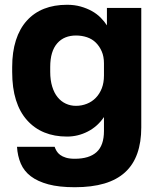

<svg xmlns="http://www.w3.org/2000/svg" viewBox="-20 -563 655 796"><path d="M290 213.2Q360.8 213.2 412.8 197.8Q464.7 182.3 498.7 151.2Q532.7 120 549.2 73.2Q565.7 26.5 565.7 -34.5V-530H423.3V-457.8Q413.2 -473.8 397.3 -489.8Q381.5 -505.7 360.6 -517.3Q339.7 -528.8 314.2 -536Q288.8 -543.2 258 -543.2Q204.7 -543.2 162.7 -526.7Q120.8 -510.2 91.1 -477.2Q61.3 -444.2 45.9 -395.8Q30.5 -347.5 30.5 -285V-265Q30.5 -198 46.2 -148.2Q61.8 -98.5 92.1 -64.7Q122.3 -30.8 163.9 -13.8Q205.5 3.2 257.8 3.2Q303.2 3.2 343.7 -17.6Q384.3 -38.3 411 -77.7V-20Q411 39.8 380.5 67.5Q350 95.2 290 95.2Q267.8 95.2 253.4 90.7Q239 86.3 229.4 79.2Q219.8 72 214.6 63.1Q209.3 54.2 206.5 45.5H50.5Q52.8 83.8 66.2 115.2Q79.7 146.5 107.8 167.8Q136 189.2 180.3 201.2Q224.7 213.2 290 213.2ZM295 -124.2Q272.3 -124.2 252.8 -133.3Q233.2 -142.3 218.8 -160.1Q204.3 -177.8 196.3 -204.5Q188.2 -231.2 188.2 -265V-285Q188.2 -318.2 195.5 -342.6Q202.8 -367 217.4 -383.6Q232 -400.2 251.6 -408Q271.2 -415.8 295 -415.8Q319.2 -415.8 340.7 -408.6Q362.2 -401.3 377.4 -386.2Q392.7 -371 401.8 -349.8Q411 -328.7 411 -300.3V-250Q411 -220.3 402.2 -197.3Q393.3 -174.2 377.5 -157.8Q361.7 -141.3 340.2 -132.8Q318.8 -124.2 295 -124.2Z"/></svg>

Font: Golos Text VF
Style: Regular
Weight: 400
Designer: A.Korolkova, Vitaly Kuzmin
Foundry: ParaType Ltd
Version: Version 2.005